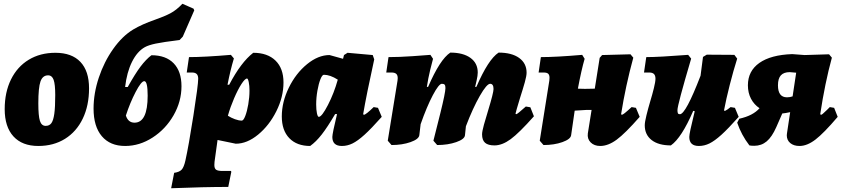

<svg xmlns="http://www.w3.org/2000/svg" viewBox="-20 -765 4479 1022"><path d="M5 -184Q5 -274 38.5 -342Q72 -410 133 -447Q194 -484 275 -484Q362 -484 408 -435.5Q454 -387 454 -295Q454 -203 420.5 -133.5Q387 -64 326 -26Q265 12 184 12Q98 12 51.5 -39Q5 -90 5 -184ZM274 -259Q274 -316 265.5 -340Q257 -364 236 -364Q207 -364 195.5 -331.5Q184 -299 184 -215Q184 -148 192.5 -121.5Q201 -95 223 -95Q243 -95 253.5 -109.5Q264 -124 269 -159Q274 -194 274 -259Z M646 -302H660Q699 -372 728 -410.5Q757 -449 786 -471Q863 -471 904.5 -428Q946 -385 946 -306Q946 -225 904 -151.5Q862 -78 792.5 -33Q723 12 646 12Q566 12 522 -40Q478 -92 478 -187Q478 -268 506 -352Q534 -436 582.5 -504.5Q631 -573 689 -608Q736 -636 805 -660Q854 -677 886.5 -694Q919 -711 951 -745L1010 -719L1014 -710L953 -570L936 -552Q847 -541 809 -533Q771 -525 751 -514Q710 -491 682.5 -435.5Q655 -380 646 -302ZM650 -150Q662 -112 696 -112Q766 -112 766 -256Q766 -333 748 -333Q732 -333 702 -275.5Q672 -218 650 -150Z M967 89Q984 13 1009.5 -150Q1035 -313 1035 -346Q1035 -363 1027 -371Q1019 -379 1002 -379H974L986 -461Q1067 -461 1209 -473L1225 -454Q1206 -391 1191 -314H1200Q1263 -434 1328 -484Q1404 -484 1446.5 -442.5Q1489 -401 1489 -326Q1489 -249 1451 -173Q1413 -97 1354 -48.5Q1295 0 1235 0L1138 -20L1122 96Q1121 102 1121 113Q1121 132 1130.5 138.5Q1140 145 1164 145H1210L1211 151L1195 230Q1066 230 891 237L907 155Q935 151 947 138Q959 125 967 89ZM1193 -149Q1210 -138 1230.5 -130.5Q1251 -123 1267 -123Q1276 -123 1285.5 -147.5Q1295 -172 1301.5 -209.5Q1308 -247 1308 -283Q1308 -309 1304 -328Q1300 -347 1295 -347Q1284 -347 1265 -317.5Q1246 -288 1226 -241.5Q1206 -195 1193 -149Z M1969 -195 1992 -191 2012 -143Q1956 -80 1920 -47.5Q1884 -15 1856.5 -1.5Q1829 12 1800 12Q1749 12 1749 -36Q1749 -54 1774 -158H1764Q1723 -88 1692.5 -49Q1662 -10 1631 12Q1560 12 1520 -29.5Q1480 -71 1480 -145Q1480 -222 1517.5 -298.5Q1555 -375 1614.5 -423.5Q1674 -472 1734 -472L1806 -452L1811 -472L1830 -484L1964 -472L1972 -449Q1930 -258 1913 -157L1917 -154Q1927 -154 1969 -195ZM1778 -341Q1737 -367 1704 -367Q1695 -367 1685.5 -343Q1676 -319 1669.5 -282Q1663 -245 1663 -209Q1663 -181 1667 -162Q1671 -143 1677 -143Q1693 -143 1725.5 -206Q1758 -269 1778 -341Z M2779 -198 2803 -194 2822 -146Q2743 -57 2698 -24Q2653 9 2612 9Q2578 9 2562 -5Q2546 -19 2546 -50Q2546 -65 2556 -101.5Q2566 -138 2578 -176Q2607 -271 2607 -291Q2607 -319 2589 -319Q2571 -319 2534 -254.5Q2497 -190 2460 -93L2455 -45Q2453 -24 2408.5 -8.5Q2364 7 2307 7L2287 -16Q2297 -54 2324 -163Q2351 -272 2351 -296Q2351 -309 2347 -314Q2343 -319 2332 -319Q2316 -319 2284 -258.5Q2252 -198 2219 -104L2212 -45Q2209 -24 2165 -8.5Q2121 7 2064 7L2044 -16L2096 -336Q2097 -341 2097 -349Q2097 -365 2089 -372Q2081 -379 2064 -379H2036L2048 -461Q2104 -461 2176.5 -466Q2249 -471 2271 -473L2285 -452Q2281 -439 2270 -393.5Q2259 -348 2252 -302L2259 -303Q2322 -449 2377 -485Q2445 -485 2484 -457Q2523 -429 2523 -379Q2523 -363 2517 -336.5Q2511 -310 2509 -302L2516 -303Q2579 -449 2634 -485Q2704 -485 2743.5 -456.5Q2783 -428 2783 -378Q2783 -361 2773.5 -327Q2764 -293 2747 -240Q2726 -171 2724 -160L2727 -157Q2731 -157 2743 -167Q2755 -177 2779 -198Z M3385 -143Q3308 -55 3262.5 -21.5Q3217 12 3175 12Q3143 12 3124 -7Q3105 -26 3109 -55L3129 -180H3104L3039 -176L3020 -45Q3017 -24 2973.5 -8.5Q2930 7 2873 7L2853 -16L2904 -336Q2905 -342 2905 -351Q2905 -366 2898 -372.5Q2891 -379 2874 -379H2847L2859 -461Q2940 -461 3079 -473L3092 -452Q3075 -394 3056 -293Q3069 -292 3094 -292Q3132 -292 3146 -293L3172 -457L3185 -472L3336 -476L3351 -458Q3310 -308 3286 -157L3290 -154Q3294 -154 3305.5 -163Q3317 -172 3342 -195L3365 -191Z M3912 -143Q3856 -80 3820 -47.5Q3784 -15 3756.5 -1.5Q3729 12 3700 12Q3649 12 3649 -36Q3649 -46 3655.5 -77Q3662 -108 3678 -173L3670 -175Q3608 -31 3551 9Q3485 9 3448.5 -19.5Q3412 -48 3412 -98Q3412 -115 3421 -151.5Q3430 -188 3441 -225Q3452 -261 3460.5 -295.5Q3469 -330 3469 -346Q3469 -363 3461 -371Q3453 -379 3436 -379H3408L3420 -461Q3487 -461 3643 -473L3659 -453Q3586 -206 3586 -179Q3586 -167 3588.5 -162Q3591 -157 3599 -157Q3630 -157 3709 -362L3722 -462L3742 -474L3889 -473L3904 -453Q3884 -390 3864.5 -313.5Q3845 -237 3834 -178L3838 -174Q3851 -180 3869 -195L3892 -191Z M4439 -143Q4365 -56 4320.5 -22Q4276 12 4236 12Q4205 12 4186.5 -3.5Q4168 -19 4168 -45Q4168 -51 4169 -55L4186 -168Q4158 -162 4144 -161L4112 -88Q4089 -36 4061 -12.5Q4033 11 3995 11Q3978 11 3969 9Q3926 -47 3904 -112L3915 -133Q3988 -149 4023 -189Q3994 -208 3977.5 -239.5Q3961 -271 3961 -311Q3961 -387 4022 -430Q4083 -473 4197 -477L4263 -472L4393 -476L4408 -458Q4371 -323 4346 -157L4350 -154Q4354 -154 4360.5 -160Q4367 -166 4382 -180L4397 -195L4420 -191ZM4169 -247Q4185 -247 4199 -252L4218 -378L4184 -381Q4152 -381 4136.5 -364Q4121 -347 4121 -311Q4121 -247 4169 -247Z"/></svg>

Font: Alegreya Black
Style: Italic
Weight: 900
Italic angle: -7°
Designer: Juan Pablo del Peral
Foundry: Huerta Tipografica
Version: Version 2.007; ttfautohint (v1.6)